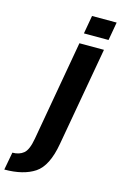

<svg xmlns="http://www.w3.org/2000/svg" viewBox="-283 -831 706 1122"><g transform="rotate(15 70.0 -270.0)"><path d="M-135.5 230Q-20.5 230 47.8 184.8Q116 139.5 140 0.5L246 -596.5H97.5L-9.5 9.5Q-21.5 79 -47.8 100.8Q-74 122.5 -115.5 122.5ZM127.5 -769.5 108 -659H257L276.5 -769.5Z"/></g></svg>

Font: Anybody Condensed
Style: Bold Italic
Weight: 700
Width: 3
Italic angle: -10°
Version: Version 1.113;gftools[0.9.25]